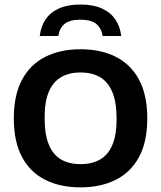

<svg xmlns="http://www.w3.org/2000/svg" viewBox="-20 -820 712 848"><path d="M335.5 7.5Q246.5 7.5 180.2 -25.5Q114 -58.5 77.5 -126.2Q41 -194 41 -297Q41 -400.5 77.5 -468.2Q114 -536 180.5 -569.2Q247 -602.5 335.5 -602.5Q425 -602.5 491.2 -569.2Q557.5 -536 594 -468.2Q630.5 -400.5 630.5 -297Q630.5 -194 594 -126.5Q557.5 -59 491 -25.8Q424.5 7.5 335.5 7.5ZM335.5 -95Q385.5 -95 421.2 -115Q457 -135 476 -179.2Q495 -223.5 495 -295Q495 -369 475.8 -414.2Q456.5 -459.5 420.8 -479.8Q385 -500 335.5 -500Q286.5 -500 251 -480Q215.5 -460 196.2 -416Q177 -372 177 -300Q177 -225.5 196 -180.5Q215 -135.5 250.5 -115.2Q286 -95 335.5 -95ZM155.5 -661Q160.5 -703.5 181.5 -734.5Q202.5 -765.5 240.8 -782.8Q279 -800 335 -800Q391.5 -800 429.8 -782.8Q468 -765.5 489.2 -734.2Q510.5 -703 515.5 -661H433.5Q427.5 -696.5 404.8 -714.8Q382 -733 335 -733Q288.5 -733 265.8 -714.8Q243 -696.5 237.5 -661Z"/></svg>

Font: Encode Sans SC Condensed Thin SemiBold
Style: Regular
Weight: 600
Version: Version 3.002